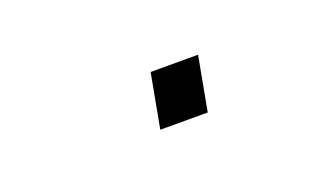

<svg xmlns="http://www.w3.org/2000/svg" viewBox="-27 -492 472 270"><g transform="rotate(-20 209.0 -356.5)"><path d="M183 -316 198 -397H269L254 -316Z"/></g></svg>

Font: Archivo Expanded Thin
Style: Italic
Weight: 250
Width: 7
Italic angle: -10°
Designer: Hector Gatti
Foundry: Omnibus-Type
Version: Version 2.001